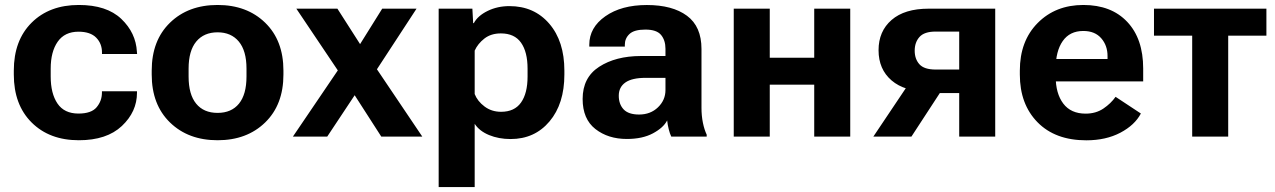

<svg xmlns="http://www.w3.org/2000/svg" viewBox="-20 -550 5133 773"><path d="M35.6 -250Q35.6 -128.2 107.4 -56.8Q179.2 14.6 297.4 14.6Q409.7 14.6 470.6 -42.7Q531.5 -100.1 531.5 -176.5V-182.6H390.4V-177.2Q390.4 -143.8 369.1 -118.3Q347.9 -92.8 295.9 -92.8Q238.8 -92.8 211.4 -133.2Q184.1 -173.6 184.1 -241.9V-273.7Q184.1 -341.8 212.3 -382.1Q240.5 -422.4 296.1 -422.4Q343.5 -422.4 367.1 -398.6Q390.6 -374.8 390.6 -338.9V-332.5H532L531.2 -341.3Q527.1 -418 468.3 -474Q409.4 -530 297.4 -530Q179 -530 107.3 -458.7Q35.6 -387.5 35.6 -265.6Z M590.8 -250Q590.8 -128.4 664.4 -56.9Q738 14.6 856 14.6Q973.9 14.6 1047.5 -56.9Q1121.1 -128.4 1121.1 -250V-265.6Q1121.1 -387.2 1047.5 -458.6Q973.9 -530 856 -530Q738 -530 664.4 -458.6Q590.8 -387.2 590.8 -265.6ZM739.3 -273.7Q739.3 -345.5 770.1 -382.7Q801 -419.9 856 -419.9Q910.6 -419.9 941.5 -382.7Q972.4 -345.5 972.4 -273.7V-241.9Q972.4 -169.9 942.1 -132.7Q911.9 -95.5 856 -95.5Q800 -95.5 769.7 -132.7Q739.3 -169.9 739.3 -241.9Z M1159.2 0H1297.4L1449 -228.5H1469.7L1657 -515.1H1518.8L1381.6 -295.4H1359.6ZM1173.1 -515.1 1365.2 -229.2H1367.7L1515.1 0H1680.2L1480.7 -296.1H1478.5L1338.4 -515.1Z M1746.1 203.1H1891.1V-51.5Q1909.9 -22.5 1948.9 -6.3Q1987.8 9.8 2035.6 9.8Q2132.6 9.8 2192.4 -61.2Q2252.2 -132.1 2252.2 -250V-265.6Q2252.2 -384 2191.3 -454.7Q2130.4 -525.4 2031 -525.4Q1982.9 -525.4 1943.2 -506Q1903.6 -486.6 1887.7 -457H1885L1881.8 -515.1H1746.1ZM1891.1 -171.4V-346.2Q1903.6 -374 1930.2 -394.8Q1956.8 -415.5 1996.6 -415.5Q2051.3 -415.5 2077.6 -378.3Q2104 -341.1 2104 -273.4V-241.9Q2104 -174.3 2077.6 -137.1Q2051.3 -99.9 1997.3 -99.9Q1959.2 -99.9 1930.8 -121.2Q1902.3 -142.6 1891.1 -171.4Z M2325.7 -151.6Q2325.7 -70.8 2377 -30.6Q2428.2 9.5 2503.7 9.5Q2566.7 9.5 2609 -13.3Q2651.4 -36.1 2666 -65.2Q2667.7 -47.9 2672.4 -29.5Q2677 -11.2 2682.6 0H2825.2V-7.8Q2815.7 -27.6 2809.9 -55.9Q2804.2 -84.2 2804.2 -115.5V-352.8Q2804.2 -443.4 2745.7 -486.6Q2687.3 -529.8 2584.2 -529.8Q2481.7 -529.8 2417.1 -484.5Q2352.5 -439.2 2352.5 -369.9V-362.3H2495.6V-369.9Q2495.6 -395.5 2514.4 -413.2Q2533.2 -430.9 2578.4 -430.9Q2623.5 -430.9 2641.4 -409.4Q2659.2 -387.9 2659.2 -353.5V-324.5H2559.6Q2458.7 -324.2 2392.2 -281.1Q2325.7 -238 2325.7 -151.6ZM2471.2 -164.6Q2471.2 -199.2 2497.8 -217.9Q2524.4 -236.6 2579.6 -236.6H2659.2V-187.5Q2659.2 -147 2629 -117.9Q2598.9 -88.9 2553 -88.9Q2510.3 -88.9 2490.7 -109.7Q2471.2 -130.6 2471.2 -164.6Z M2934.1 -515.1V0H3079.1V-209H3258.1V0H3403.1V-515.1H3258.1V-317.6H3079.1V-515.1Z M3649.4 0 3782.2 -203.6 3638.2 -211.9 3496.1 0ZM3841.8 0H3986.8V-515.1H3718.8Q3621.8 -515.1 3569.5 -469.6Q3517.1 -424.1 3517.1 -347.9Q3517.1 -271.2 3569.5 -226.2Q3621.8 -181.2 3718.8 -181.2L3747.1 -175.3H3841.8ZM3747.1 -270Q3700.7 -270 3681.6 -291.3Q3662.6 -312.5 3662.6 -345.9Q3662.6 -379.6 3681.9 -401.2Q3701.2 -422.9 3747.1 -422.9H3841.8V-270Z M4085.9 -250Q4085.9 -130.4 4157.2 -57.7Q4228.5 14.9 4353.5 14.9Q4432.4 14.9 4490.6 -15.7Q4548.8 -46.4 4573.2 -93L4471.4 -160.2Q4452.6 -133.5 4422.4 -113Q4392.1 -92.5 4350.8 -92.5Q4291.3 -92.5 4260.7 -133.1Q4230.2 -173.6 4230.2 -242.4V-273.4Q4230.2 -344 4258.5 -384.6Q4286.9 -425.3 4341.3 -425.3Q4388.2 -425.3 4413.7 -395.9Q4439.2 -366.5 4439 -323.7V-312.5H4184.8V-222.2H4582.5V-274.2Q4582.5 -394 4518.3 -462Q4454.1 -530 4341.6 -530Q4229.7 -530 4157.8 -457.5Q4085.9 -385 4085.9 -265.6Z M4626 -406.5H4779.8V0H4924.8V-406.5H5078.6V-515.1H4626Z"/></svg>

Font: Roboto Flex
Style: Regular
Weight: 400
Designer: Berlow after Robertson
Foundry: Google
Version: Version 3.200;gftools[0.9.32]